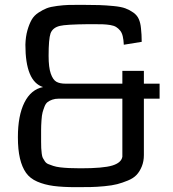

<svg xmlns="http://www.w3.org/2000/svg" viewBox="-20 -763 716 794"><path d="M575 -122Q575 -96 566.5 -75Q558 -54 545 -40Q532 -26 509 -16.5Q486 -7 465 -1.5Q444 4 412 7Q380 10 355.5 10.5Q331 11 295 11Q239 11 201.5 6Q164 1 134 -12Q104 -25 87.5 -48.5Q71 -72 62.5 -108Q54 -144 54 -196Q54 -285 81 -339Q108 -393 158 -403Q85 -426 85 -578Q86 -612 93.5 -638Q101 -664 111 -681.5Q121 -699 139.5 -711Q158 -723 173.5 -729Q189 -735 216.5 -738.5Q244 -742 263.5 -742.5Q283 -743 316 -743Q362 -743 390.5 -742Q419 -741 450 -738Q481 -735 498.5 -728.5Q516 -722 531.5 -711Q547 -700 554 -684Q561 -668 563 -646Q566 -620 566 -590L492 -578Q491 -599 487.5 -613.5Q484 -628 476.5 -637Q469 -646 460 -651.5Q451 -657 436 -659.5Q421 -662 405.5 -662.5Q390 -663 367 -663Q352 -663 345 -663Q252 -662 228 -656Q198 -649 189 -625Q181 -602 181 -532Q181 -484 190 -458.5Q199 -433 213 -425Q227 -417 251 -417H486V-470H575V-417H640V-355H575Q575 -175 575 -122ZM486 -115V-355H223Q208 -355 196.5 -351Q185 -347 177 -341Q169 -335 164 -322Q159 -309 156 -298Q153 -287 151.5 -264.5Q150 -242 150 -225Q150 -208 150 -177Q150 -160 150.5 -150.5Q151 -141 152.5 -128.5Q154 -116 157 -110Q160 -104 165.5 -96Q171 -88 179.5 -84.5Q188 -81 200 -77Q212 -73 228.5 -71Q245 -69 265.5 -68Q286 -67 313 -67Q407 -67 444.5 -78.5Q482 -90 486 -115Z"/></svg>

Font: Myanmar Chatu
Style: Regular
Weight: 400
Designer: Danh Hong
Foundry: Google Inc.
Version: Version 2.00 November 20, 2015